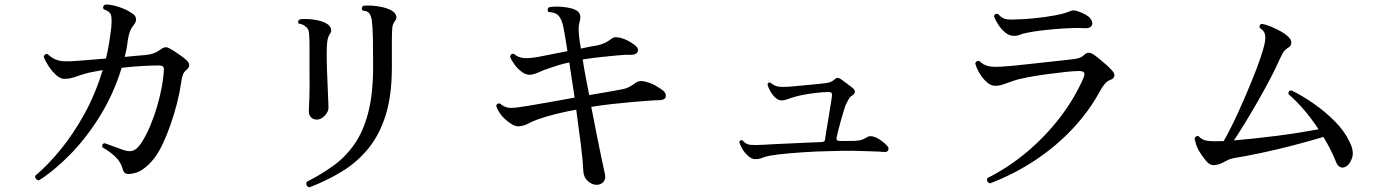

<svg xmlns="http://www.w3.org/2000/svg" viewBox="-20 -772 6040 830"><path d="M148 8Q140 7 135.5 1Q131 -5 132 -12Q187 -58 242.5 -126Q298 -194 345.5 -280.5Q393 -367 424 -469Q408 -466 393.5 -463.5Q379 -461 365 -458Q352 -455 341.5 -451.5Q331 -448 321 -445Q305 -439 290 -435Q275 -431 257 -431Q239 -432 220.5 -449.5Q202 -467 188 -489.5Q174 -512 169 -527Q171 -534 176 -537Q181 -540 186 -538Q204 -521 222.5 -514Q241 -507 262 -507Q279 -506 329 -510Q379 -514 438 -519Q446 -551 451.5 -585Q457 -619 461 -653V-654Q464 -688 460.5 -705Q457 -722 428 -732Q421 -744 434 -752Q456 -754 490.5 -743Q525 -732 547 -717Q567 -706 568 -691Q569 -676 558 -664Q548 -652 542.5 -638Q537 -624 533 -602Q531 -583 527.5 -564Q524 -545 519 -526Q544 -528 566.5 -530.5Q589 -533 607 -534Q645 -537 668 -554Q684 -566 693.5 -567.5Q703 -569 716 -561Q731 -553 753 -537.5Q775 -522 785 -513Q797 -503 798 -491.5Q799 -480 785 -469Q774 -460 769.5 -446Q765 -432 763 -414Q757 -372 745 -325Q733 -278 717 -232.5Q701 -187 683 -149Q665 -111 646 -87Q624 -59 598 -40.5Q572 -22 540 -20Q526 -19 519.5 -24.5Q513 -30 510 -43Q501 -74 476.5 -96.5Q452 -119 423 -135Q418 -150 432 -153Q449 -147 472.5 -138.5Q496 -130 515 -123Q538 -116 552.5 -120Q567 -124 582 -142Q596 -159 613 -192.5Q630 -226 645.5 -270Q661 -314 672.5 -363.5Q684 -413 688 -461Q690 -475 686.5 -482Q683 -489 666 -489Q634 -489 592 -486.5Q550 -484 506 -479Q472 -368 414 -273.5Q356 -179 286.5 -107.5Q217 -36 148 8Z M1317 38Q1299 31 1306 14Q1367 -17 1419.5 -54.5Q1472 -92 1511 -147Q1550 -202 1571.5 -284Q1593 -366 1593 -486Q1593 -559 1592 -608.5Q1591 -658 1587 -686Q1583 -707 1575 -716Q1567 -725 1548 -726Q1539 -738 1550 -747Q1566 -749 1589 -747.5Q1612 -746 1635.5 -740.5Q1659 -735 1675 -725Q1687 -718 1692 -705.5Q1697 -693 1688 -682Q1678 -670 1676 -653.5Q1674 -637 1674 -597V-481Q1674 -359 1647 -273.5Q1620 -188 1571.5 -129Q1523 -70 1458 -30.5Q1393 9 1317 38ZM1350 -255Q1333 -255 1323.5 -266Q1314 -277 1315 -293Q1316 -307 1317.5 -352.5Q1319 -398 1318 -457Q1318 -485 1318 -515.5Q1318 -546 1318 -572Q1318 -598 1317 -611Q1317 -628 1314 -639Q1311 -650 1301 -657Q1291 -667 1271 -670Q1265 -681 1275 -688Q1298 -692 1334 -687.5Q1370 -683 1392 -670Q1405 -663 1410 -650Q1415 -637 1406 -625Q1399 -615 1396.5 -602.5Q1394 -590 1393 -572Q1392 -551 1392.5 -513.5Q1393 -476 1395 -434Q1397 -392 1398 -359Q1399 -339 1399.5 -325Q1400 -311 1400 -306Q1400 -289 1384 -272Q1368 -255 1350 -255Z M2559 27Q2540 27 2522 11.5Q2504 -4 2502 -29Q2500 -74 2491 -146.5Q2482 -219 2471 -298Q2373 -280 2305 -256Q2280 -247 2263 -237.5Q2246 -228 2223 -226Q2210 -225 2195 -233.5Q2180 -242 2163 -257Q2148 -271 2138.5 -286Q2129 -301 2125 -314Q2128 -328 2142 -324Q2164 -305 2189 -305.5Q2214 -306 2259 -314H2260Q2291 -319 2347 -329Q2403 -339 2464 -350Q2458 -390 2452 -429Q2446 -468 2441 -502Q2416 -497 2395 -490.5Q2374 -484 2354 -477Q2329 -469 2310 -460Q2291 -451 2274 -449Q2256 -447 2237.5 -460Q2219 -473 2205 -492Q2191 -511 2185 -527Q2188 -542 2202 -539Q2220 -523 2244.5 -521Q2269 -519 2312 -527L2433 -551Q2428 -586 2423 -613.5Q2418 -641 2415 -657Q2409 -686 2396 -702.5Q2383 -719 2351 -720Q2347 -725 2347.5 -730.5Q2348 -736 2352 -740Q2368 -744 2389.5 -743.5Q2411 -743 2432.5 -739.5Q2454 -736 2466 -730Q2497 -716 2486 -680Q2481 -661 2481.5 -642.5Q2482 -624 2486 -592Q2488 -585 2489 -577.5Q2490 -570 2491 -562Q2513 -567 2531.5 -570.5Q2550 -574 2564 -576Q2581 -580 2595.5 -587Q2610 -594 2623 -604Q2632 -611 2641 -611Q2650 -611 2660 -609Q2680 -604 2695.5 -595.5Q2711 -587 2723 -578Q2743 -563 2736.5 -548.5Q2730 -534 2704 -535Q2687 -536 2661 -533.5Q2635 -531 2612 -529Q2607 -528 2602 -527.5Q2597 -527 2593 -527Q2543 -522 2499 -515Q2504 -481 2511.5 -441.5Q2519 -402 2527 -361Q2567 -368 2600.5 -373.5Q2634 -379 2654 -383Q2680 -387 2694.5 -393.5Q2709 -400 2728 -414Q2746 -428 2780 -416Q2797 -412 2817 -400Q2837 -388 2847 -380Q2861 -368 2858 -354Q2855 -340 2832 -339Q2812 -339 2776 -336Q2740 -333 2713 -331Q2668 -327 2623.5 -322Q2579 -317 2536 -310Q2548 -248 2559.5 -190Q2571 -132 2580.5 -87Q2590 -42 2595 -20Q2600 0 2589 13.5Q2578 27 2559 27Z M3244 -84Q3230 -84 3214.5 -97.5Q3199 -111 3188.5 -129Q3178 -147 3176 -159Q3181 -169 3190 -165Q3204 -148 3223 -146Q3242 -144 3273 -146Q3276 -146 3278 -146Q3292 -147 3320.5 -148.5Q3349 -150 3386 -151.5Q3423 -153 3461.5 -155Q3500 -157 3533 -158Q3540 -159 3543 -161Q3546 -163 3547 -172Q3548 -181 3552 -205Q3556 -229 3561 -258.5Q3566 -288 3570 -314.5Q3574 -341 3576 -353Q3578 -364 3575 -369.5Q3572 -375 3557 -374Q3539 -374 3512.5 -371Q3486 -368 3460.5 -363.5Q3435 -359 3418 -354Q3400 -349 3385.5 -343.5Q3371 -338 3358 -338Q3344 -338 3331 -350.5Q3318 -363 3309 -379.5Q3300 -396 3298 -408Q3302 -419 3312 -414Q3325 -402 3341 -398.5Q3357 -395 3389 -397Q3409 -399 3438.5 -401.5Q3468 -404 3497.5 -407Q3527 -410 3545 -412Q3561 -414 3570 -417.5Q3579 -421 3587 -428Q3595 -436 3601 -435.5Q3607 -435 3615 -430Q3625 -423 3641.5 -410.5Q3658 -398 3668 -390Q3685 -373 3664 -359Q3655 -354 3650 -345.5Q3645 -337 3638 -323Q3634 -315 3628 -295Q3622 -275 3615 -250.5Q3608 -226 3603 -205.5Q3598 -185 3596 -175Q3595 -165 3606 -163Q3616 -162 3632 -162.5Q3648 -163 3661 -163Q3672 -163 3675 -163Q3693 -164 3703.5 -167Q3714 -170 3730 -180Q3744 -188 3768 -177Q3779 -172 3793 -161.5Q3807 -151 3813 -144Q3824 -134 3820 -123.5Q3816 -113 3799 -115Q3783 -117 3756 -117.5Q3729 -118 3709 -119Q3667 -121 3615 -120Q3563 -119 3509 -117Q3448 -114 3395.5 -109.5Q3343 -105 3308 -99Q3288 -95 3275 -89.5Q3262 -84 3244 -84Z M4259 21Q4243 14 4248 -2Q4340 -48 4420.5 -116Q4501 -184 4564 -266.5Q4627 -349 4665 -438Q4670 -452 4666 -458.5Q4662 -465 4644 -465Q4624 -465 4586 -461Q4548 -457 4504 -451Q4460 -445 4420.5 -437.5Q4381 -430 4359 -422Q4336 -414 4318 -407.5Q4300 -401 4282 -401Q4263 -401 4244.5 -418Q4226 -435 4213 -458Q4200 -481 4196 -498Q4198 -505 4203.5 -507.5Q4209 -510 4214 -508Q4232 -490 4255.5 -485.5Q4279 -481 4323 -485Q4343 -486 4381 -490Q4419 -494 4464.5 -499Q4510 -504 4551.5 -508.5Q4593 -513 4618 -516Q4651 -519 4665 -533Q4676 -544 4685.5 -544Q4695 -544 4705 -538Q4716 -531 4732.5 -517.5Q4749 -504 4765 -489.5Q4781 -475 4789 -465Q4800 -453 4797 -442Q4794 -431 4778 -426Q4765 -421 4754 -407Q4743 -393 4735 -378Q4688 -291 4616.5 -215Q4545 -139 4454.5 -79Q4364 -19 4259 21ZM4362 -617Q4343 -617 4325.5 -631.5Q4308 -646 4295.5 -665.5Q4283 -685 4277 -701Q4280 -716 4295 -711Q4312 -691 4333.5 -688.5Q4355 -686 4392 -689Q4397 -689 4400 -689Q4422 -690 4460 -694Q4498 -698 4537.5 -705Q4577 -712 4602 -722Q4610 -726 4617.5 -727Q4625 -728 4637 -724Q4680 -710 4693.5 -692Q4707 -674 4699.5 -661.5Q4692 -649 4671 -650Q4644 -652 4609 -650.5Q4574 -649 4538.5 -646Q4503 -643 4472.5 -639Q4442 -635 4423 -631Q4400 -627 4389.5 -622Q4379 -617 4362 -617Z M5794 -50Q5784 -45 5773 -50Q5762 -55 5755 -73Q5745 -99 5731.5 -125.5Q5718 -152 5701 -180Q5641 -162 5570 -143.5Q5499 -125 5432.5 -111Q5366 -97 5317 -89Q5298 -86 5284.5 -78.5Q5271 -71 5257.5 -65Q5244 -59 5225 -58Q5209 -58 5192.5 -78Q5176 -98 5161 -123Q5154 -136 5150 -150Q5146 -164 5144 -173Q5149 -187 5162 -183Q5175 -167 5199 -163.5Q5223 -160 5270 -162Q5290 -197 5312 -242.5Q5334 -288 5355.5 -337.5Q5377 -387 5396 -434Q5415 -481 5428.5 -520.5Q5442 -560 5447 -584Q5452 -610 5448 -625Q5444 -640 5426 -651Q5421 -665 5435 -669Q5452 -666 5474 -657Q5496 -648 5517.5 -636Q5539 -624 5552 -610Q5563 -599 5562 -586Q5561 -573 5549 -566Q5533 -556 5526.5 -544.5Q5520 -533 5512 -516Q5496 -479 5470.5 -430.5Q5445 -382 5416 -331.5Q5387 -281 5360 -237Q5333 -193 5314 -165Q5350 -168 5398 -173Q5446 -178 5497 -184.5Q5548 -191 5595.5 -198.5Q5643 -206 5680 -213Q5652 -256 5618.5 -295.5Q5585 -335 5550 -365Q5548 -381 5563 -381Q5609 -359 5658.5 -324.5Q5708 -290 5750 -248Q5792 -206 5814 -159Q5835 -118 5824.5 -88Q5814 -58 5794 -50Z"/></svg>

Font: Zen Old Mincho Medium
Style: Regular
Weight: 500
Designer: Yoshimichi Ohira
Foundry: Positype
Version: Version 1.500